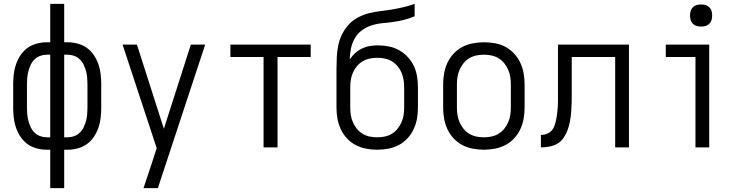

<svg xmlns="http://www.w3.org/2000/svg" viewBox="-20 -760 3890 990"><path d="M239 210V12H221Q195 12 169 5Q143 -2 122 -17Q101 -32 86 -54.5Q71 -77 62.5 -101.5Q54 -126 51 -152.5Q48 -179 48 -205V-325Q48 -351 51 -377.5Q54 -404 62.5 -428.5Q71 -453 86 -475.5Q101 -498 122 -513Q143 -528 169 -535Q195 -542 221 -542H239V-740H311V-542H329Q355 -542 381 -535Q407 -528 428 -513Q449 -498 464 -475.5Q479 -453 487.5 -428.5Q496 -404 499 -377.5Q502 -351 502 -325V-205Q502 -179 499 -152.5Q496 -126 487.5 -101.5Q479 -77 464 -54.5Q449 -32 428 -17Q407 -2 381 5Q355 12 329 12H311V210ZM239 -52V-478H221Q204 -478 187.5 -472Q171 -466 158.5 -454Q146 -442 138.5 -426Q131 -410 126.5 -393.5Q122 -377 120.5 -359.5Q119 -342 119 -325V-205Q119 -188 120.5 -170.5Q122 -153 126.5 -136.5Q131 -120 138.5 -104Q146 -88 158.5 -76Q171 -64 187.5 -58Q204 -52 221 -52ZM311 -52H329Q346 -52 362.5 -58Q379 -64 391.5 -76Q404 -88 411.5 -104Q419 -120 423.5 -136.5Q428 -153 429.5 -170.5Q431 -188 431 -205V-325Q431 -342 429.5 -359.5Q428 -377 423.5 -393.5Q419 -410 411.5 -426Q404 -442 391.5 -454Q379 -466 362.5 -472Q346 -478 329 -478H311Z M720 210Q730 179 740.5 148.5Q751 118 761 87L788 4L612 -530H686L825 -96L964 -530H1038L794 210Z M1339 0V-466H1168V-530H1582V-466H1411V0Z M1925 12Q1896 12 1867.5 6.5Q1839 1 1814 -12Q1789 -25 1769 -46.5Q1749 -68 1737 -94Q1725 -120 1720 -148Q1715 -176 1715 -205V-404Q1715 -435 1716.5 -465Q1718 -495 1724 -525Q1730 -555 1743.5 -582.5Q1757 -610 1777.5 -632.5Q1798 -655 1825 -669.5Q1852 -684 1881 -691.5Q1910 -699 1940.5 -702.5Q1971 -706 2001 -711Q2031 -716 2060.5 -723Q2090 -730 2118 -740V-676Q2092 -665 2064.5 -658Q2037 -651 2009 -647Q1981 -643 1952.5 -640.5Q1924 -638 1897 -629.5Q1870 -621 1846.5 -604Q1823 -587 1809 -562Q1795 -537 1789.5 -509Q1784 -481 1783 -453Q1795 -471 1810.5 -485.5Q1826 -500 1845.5 -509.5Q1865 -519 1886 -522.5Q1907 -526 1928 -526Q1957 -526 1985 -520.5Q2013 -515 2038 -501Q2063 -487 2082.5 -466Q2102 -445 2114 -419.5Q2126 -394 2130.5 -365.5Q2135 -337 2135 -309V-205Q2135 -176 2130 -148Q2125 -120 2113 -94Q2101 -68 2081 -46.5Q2061 -25 2036 -12Q2011 1 1982.5 6.5Q1954 12 1925 12ZM1925 -52Q1945 -52 1964 -56Q1983 -60 2000 -70Q2017 -80 2029.5 -95.5Q2042 -111 2050 -129Q2058 -147 2061 -166Q2064 -185 2064 -205V-309Q2064 -329 2061 -348Q2058 -367 2050.5 -385Q2043 -403 2030 -418.5Q2017 -434 2000.5 -444Q1984 -454 1964.5 -458Q1945 -462 1925 -462Q1906 -462 1886.5 -458Q1867 -454 1850 -444Q1833 -434 1820.5 -419Q1808 -404 1800 -386Q1792 -368 1789 -348.5Q1786 -329 1786 -309V-205Q1786 -185 1789 -166Q1792 -147 1800 -129Q1808 -111 1820.5 -95.5Q1833 -80 1850 -70Q1867 -60 1886 -56Q1905 -52 1925 -52Z M2475 12Q2446 12 2417.5 6.5Q2389 1 2364 -12Q2339 -25 2319 -46.5Q2299 -68 2287 -94Q2275 -120 2270 -148Q2265 -176 2265 -205V-325Q2265 -354 2270 -382Q2275 -410 2287 -436Q2299 -462 2319 -483.5Q2339 -505 2364 -518Q2389 -531 2417.5 -536.5Q2446 -542 2475 -542Q2504 -542 2532.5 -537Q2561 -532 2586 -518.5Q2611 -505 2631 -483.5Q2651 -462 2663 -436Q2675 -410 2680 -382Q2685 -354 2685 -325V-205Q2685 -176 2680 -148Q2675 -120 2663 -94Q2651 -68 2631 -46.5Q2611 -25 2586 -12Q2561 1 2532.5 6.5Q2504 12 2475 12ZM2475 -52Q2495 -52 2514 -56Q2533 -60 2550 -70Q2567 -80 2579.5 -95.5Q2592 -111 2600 -129Q2608 -147 2611 -166Q2614 -185 2614 -205V-325Q2614 -345 2611 -364Q2608 -383 2600 -401Q2592 -419 2579.5 -434.5Q2567 -450 2550 -460Q2533 -470 2514 -474Q2495 -478 2475 -478Q2455 -478 2436 -474Q2417 -470 2400 -460Q2383 -450 2370.5 -434.5Q2358 -419 2350 -401Q2342 -383 2339 -364Q2336 -345 2336 -325V-205Q2336 -185 2339 -166Q2342 -147 2350 -129Q2358 -111 2370.5 -95.5Q2383 -80 2400 -70Q2417 -60 2436 -56Q2455 -52 2475 -52Z M3152 0V-466H2928V-270Q2928 -248 2927.5 -225.5Q2927 -203 2925 -180.5Q2923 -158 2919 -135.5Q2915 -113 2907.5 -92Q2900 -71 2887.5 -51.5Q2875 -32 2856 -20.5Q2837 -9 2814.5 -4.5Q2792 0 2769 0V-64Q2785 -64 2800 -70Q2815 -76 2825 -87.5Q2835 -99 2840 -114.5Q2845 -130 2848 -145Q2851 -160 2853 -175.5Q2855 -191 2856 -207Q2857 -223 2857 -238.5Q2857 -254 2857 -270V-530H3223V0Z M3566 0V-466H3413V-530H3637V0ZM3595 -623Q3583 -623 3572 -626Q3561 -629 3552.5 -637.5Q3544 -646 3541 -657Q3538 -668 3538 -680Q3538 -692 3541 -703Q3544 -714 3552.5 -722.5Q3561 -731 3572 -734Q3583 -737 3595 -737Q3607 -737 3618 -734Q3629 -731 3637.5 -722.5Q3646 -714 3649 -703Q3652 -692 3652 -680Q3652 -668 3649 -657Q3646 -646 3637.5 -637.5Q3629 -629 3618 -626Q3607 -623 3595 -623Z"/></svg>

Font: Lode Term
Style: Regular
Weight: 400
Monospace: yes
Designer: Belleve Invis
Foundry: Belleve Invis
Version: Version 29.2.0